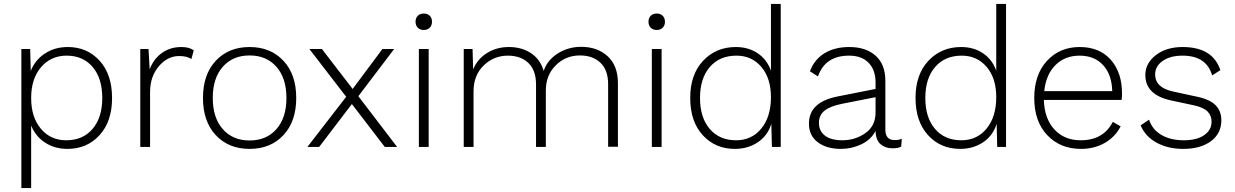

<svg xmlns="http://www.w3.org/2000/svg" viewBox="-20 -750 6306 980"><path d="M326 -510Q425 -510 488.5 -440Q552 -370 552 -250Q552 -130 488 -60Q424 10 324 10Q260 10 211 -21.5Q162 -53 139 -109V210H89V-500H134L137 -388Q159 -444 209.5 -477Q260 -510 326 -510ZM318 -34Q403 -34 452.5 -92Q502 -150 502 -250Q502 -350 453 -408Q404 -466 320 -466Q240 -466 189.5 -407Q139 -348 139 -250Q139 -152 188.5 -93Q238 -34 318 -34Z M696 0V-500H738L744 -396Q763 -448 805.5 -479Q848 -510 906 -510Q946 -510 969 -493L957 -449Q934 -464 894 -464Q835 -464 790.5 -411.5Q746 -359 746 -280V0Z M1081.5 -440Q1147 -510 1254 -510Q1361 -510 1426.5 -440Q1492 -370 1492 -250Q1492 -130 1426.5 -60Q1361 10 1254 10Q1147 10 1081.5 -60Q1016 -130 1016 -250Q1016 -370 1081.5 -440ZM1391 -409Q1340 -467 1254 -467Q1168 -467 1117 -409Q1066 -351 1066 -250Q1066 -149 1117 -91Q1168 -33 1254 -33Q1340 -33 1391 -91Q1442 -149 1442 -250Q1442 -351 1391 -409Z M2007 0H1944L1776 -219L1609 0H1549L1747 -256L1559 -500H1623L1780 -296L1932 -500H1992L1809 -259Z M2173.5 -608.5Q2162 -597 2143 -597Q2124 -597 2112.5 -608.5Q2101 -620 2101 -639Q2101 -658 2112.5 -669.5Q2124 -681 2143 -681Q2162 -681 2173.5 -669.5Q2185 -658 2185 -639Q2185 -620 2173.5 -608.5ZM2168 -500V0H2118V-500Z M2347 0V-500H2392L2395 -396Q2417 -449 2466 -479.5Q2515 -510 2577 -510Q2643 -510 2690.5 -478.5Q2738 -447 2755 -388Q2774 -444 2827.5 -477.5Q2881 -511 2946 -511Q3029 -511 3081.5 -463Q3134 -415 3134 -325V-1H3084V-320Q3084 -392 3045 -429.5Q3006 -467 2940 -467Q2867 -467 2816.5 -416.5Q2766 -366 2766 -288V0H2716V-319Q2716 -391 2677 -428.5Q2638 -466 2572 -466Q2501 -466 2449 -416Q2397 -366 2397 -283V0Z M3362.5 -608.5Q3351 -597 3332 -597Q3313 -597 3301.5 -608.5Q3290 -620 3290 -639Q3290 -658 3301.5 -669.5Q3313 -681 3332 -681Q3351 -681 3362.5 -669.5Q3374 -658 3374 -639Q3374 -620 3362.5 -608.5ZM3357 -500V0H3307V-500Z M3915 -730H3965V0H3920L3917 -118Q3898 -57 3847.5 -23.5Q3797 10 3731 10Q3631 10 3567 -60Q3503 -130 3503 -250Q3503 -370 3569 -440Q3635 -510 3736 -510Q3800 -510 3847.5 -478Q3895 -446 3915 -389ZM3737 -34Q3817 -34 3866 -94Q3915 -154 3915 -254Q3915 -351 3866 -408.5Q3817 -466 3739 -466Q3653 -466 3603 -408Q3553 -350 3553 -250Q3553 -150 3602.5 -92Q3652 -34 3737 -34Z M4547 -35Q4569 -35 4583 -42L4580 -2Q4565 7 4536 7Q4499 7 4474.5 -14Q4450 -35 4449 -82Q4426 -37 4376.5 -13.5Q4327 10 4272 10Q4199 10 4154 -24Q4109 -58 4109 -119Q4109 -228 4252 -257L4449 -296V-329Q4449 -393 4413.5 -429.5Q4378 -466 4314 -466Q4192 -466 4155 -360L4114 -386Q4136 -446 4188 -478Q4240 -510 4315 -510Q4400 -510 4449.5 -465.5Q4499 -421 4499 -338V-88Q4499 -35 4547 -35ZM4279 -34Q4345 -34 4397 -70.5Q4449 -107 4449 -176V-254L4277 -220Q4217 -208 4188.5 -185Q4160 -162 4160 -123Q4160 -81 4191 -57.5Q4222 -34 4279 -34Z M5065 -730H5115V0H5070L5067 -118Q5048 -57 4997.5 -23.5Q4947 10 4881 10Q4781 10 4717 -60Q4653 -130 4653 -250Q4653 -370 4719 -440Q4785 -510 4886 -510Q4950 -510 4997.5 -478Q5045 -446 5065 -389ZM4887 -34Q4967 -34 5016 -94Q5065 -154 5065 -254Q5065 -351 5016 -408.5Q4967 -466 4889 -466Q4803 -466 4753 -408Q4703 -350 4703 -250Q4703 -150 4752.5 -92Q4802 -34 4887 -34Z M5707 -273Q5707 -258 5705 -240H5308Q5311 -144 5362 -89Q5413 -34 5496 -34Q5612 -34 5660 -128L5700 -105Q5672 -51 5619 -20.5Q5566 10 5497 10Q5392 10 5325.5 -60Q5259 -130 5259 -250Q5259 -369 5324 -439.5Q5389 -510 5491 -510Q5592 -510 5649.5 -445Q5707 -380 5707 -273ZM5490 -466Q5416 -466 5367.5 -418Q5319 -370 5310 -285H5657Q5655 -369 5610.5 -417.5Q5566 -466 5490 -466Z M6019 10Q5942 10 5884 -21.5Q5826 -53 5802 -110L5845 -139Q5862 -88 5908.5 -61Q5955 -34 6023 -34Q6088 -34 6126 -60Q6164 -86 6164 -129Q6164 -160 6144 -180.5Q6124 -201 6076 -212L5959 -237Q5826 -265 5826 -367Q5826 -427 5879.5 -468.5Q5933 -510 6016 -510Q6170 -510 6209 -392L6167 -365Q6138 -466 6016 -466Q5953 -466 5914.5 -439Q5876 -412 5876 -370Q5876 -303 5967 -283L6087 -257Q6155 -243 6184.5 -213Q6214 -183 6214 -136Q6214 -69 6161 -29.5Q6108 10 6019 10Z"/></svg>

Font: Elaine Sans Light
Style: Regular
Weight: 300
Designer: Wei Huang
Foundry: Wei Huang
Version: Version 2.001;December 24, 2019;FontCreator 12.0.0.2547 64-b